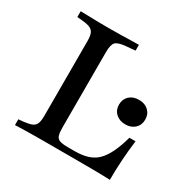

<svg xmlns="http://www.w3.org/2000/svg" viewBox="-132 -702 833 834"><g transform="rotate(30 284.5 -285.5)"><path d="M171 -2.4Q147.6 -2.4 123.8 -2Q100 -1.6 79 -1.2Q58.1 -0.8 43.5 0V-29L70.2 -31.5Q96.8 -34.7 110.1 -40.7Q123.4 -46.8 128.6 -60.1Q133.9 -73.4 133.9 -98.4V-369.4H227.4V-95.2Q227.4 -68.5 231.9 -54.8Q236.3 -41.1 250 -36.3Q263.7 -31.5 292.7 -31.5H324.2Q361.3 -31.5 388.7 -39.9Q416.1 -48.4 435.9 -67.3Q455.6 -86.3 471.8 -119Q487.9 -151.6 501.6 -200.8H532.3Q525.8 -149.2 522.6 -99.6Q519.4 -50 519.4 0Q484.7 -1.6 436.7 -2Q388.7 -2.4 320.2 -2.4H179.8ZM171 -568.5H180.6H186.3Q213.7 -568.5 241.1 -569Q268.5 -569.4 293.1 -570.2Q317.7 -571 335.5 -571V-541.9L290.3 -537.9Q251.6 -534.7 239.5 -522.2Q227.4 -509.7 227.4 -472.6V-369.4H133.9V-472.6Q133.9 -497.6 128.6 -510.9Q123.4 -524.2 110.1 -530.6Q96.8 -537.1 70.2 -539.5L43.5 -541.9V-571Q58.1 -571 79 -570.2Q100 -569.4 123.8 -569Q147.6 -568.5 171 -568.5ZM456.5 -241.9Q427.4 -241.9 408.9 -258.9Q390.3 -275.8 390.3 -303.2Q390.3 -330.6 408.5 -347.6Q426.6 -364.5 456.5 -364.5Q485.5 -364.5 503.6 -347.6Q521.8 -330.6 521.8 -303.2Q521.8 -275.8 503.6 -258.9Q485.5 -241.9 456.5 -241.9Z"/></g></svg>

Font: Playfair 5pt SemiExpanded Light Medium
Style: Regular
Weight: 500
Version: Version 2.203